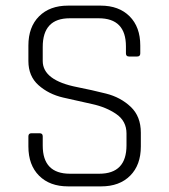

<svg xmlns="http://www.w3.org/2000/svg" viewBox="-20 -663 602 683"><path d="M81 -142V-178Q81 -189 92 -189H121Q132 -189 132 -178V-145Q132 -45 229 -45H333Q430 -45 430 -146V-188Q430 -232 394 -257Q358 -282 307 -293Q256 -304 204.5 -316Q153 -328 117 -360Q81 -392 81 -446V-501Q81 -567 119 -605Q157 -643 222 -643H338Q403 -643 441 -605Q479 -567 479 -501V-473Q479 -462 468 -462H439Q428 -462 428 -473V-498Q428 -598 331 -598H228Q132 -598 132 -496V-446Q132 -377 255 -353Q306 -343 357.5 -330Q409 -317 445 -283Q481 -249 481 -191V-142Q481 -76 443 -38Q405 0 340 0H222Q157 0 119 -38Q81 -76 81 -142Z"/></svg>

Font: Rajdhani
Style: Regular
Weight: 400
Designer: Satya Rajpurohit, Jyotish Sonowal
Foundry: Indian Type Foundry
Version: Version 1.201 February 1, 2022